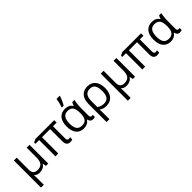

<svg xmlns="http://www.w3.org/2000/svg" viewBox="241 -2224 3882 3882"><g transform="rotate(-45 2182.0 -283.0)"><path d="M167 -186Q167 -58.1 291 -58.1Q374 -58.6 413.1 -104.5Q452.1 -150.4 452.1 -253.9V-535.2H533.2V0H466.8L454.1 -71.8H449.2Q395 9.8 283.2 9.8Q210 9.8 167 -35.2H162.1Q167 5.9 167 84V240.2H85.9V-535.2H167Z M1134.3 -120.1Q1134.3 -57.1 1180.2 -57.1Q1198.7 -57.1 1222.2 -65.9V-2Q1201.2 9.8 1160.2 9.8Q1053.2 9.8 1053.2 -113.8V-465.8H820.3V0H739.3V-465.8H631.3V-502L701.2 -535.2H1238.3V-465.8H1134.3Z M1384.8 -472.7Q1444.8 -544.9 1555.2 -544.9Q1665.5 -544.9 1718.3 -462.9H1724.1Q1735.8 -507.8 1755.9 -535.2H1818.8Q1808.6 -502.9 1801.8 -442.9Q1794.9 -382.8 1794.9 -326.2V-111.8Q1794.9 -56.2 1835.9 -56.2Q1850.1 -56.2 1866.2 -61V-2.9Q1843.8 9.8 1808.1 9.8Q1737.3 9.8 1720.2 -71.8H1713.9Q1657.7 9.8 1549.8 9.8Q1441.4 9.8 1383.3 -62.5Q1325.2 -134.8 1325.2 -267.6Q1325.2 -400.4 1384.8 -472.7ZM1561 -58.1Q1641.1 -57.6 1677.2 -105.5Q1713.9 -153.3 1713.9 -259.8V-267.1Q1713.9 -378.9 1676.8 -427.7Q1639.6 -476.6 1557.1 -476.1Q1409.2 -476.1 1409.2 -265.1Q1408.7 -161.6 1444.8 -109.9Q1481 -58.1 1561 -58.1ZM1666 -806.2V-794.9Q1656.7 -758.8 1630.4 -701.2Q1604 -643.6 1580.1 -606H1531.2V-620.1Q1560.1 -697.8 1576.2 -806.2Z M2043 -272.9V-107.9Q2102.5 -58.1 2186 -58.1Q2269.5 -58.1 2306.6 -108.9Q2343.8 -159.7 2343.8 -266.1Q2343.8 -372.6 2308.6 -424.3Q2273.4 -476.1 2195.3 -476.1Q2117.2 -476.1 2080.1 -425.5Q2043 -375 2043 -272.9ZM2189 9.8Q2101.6 9.8 2043 -36.1H2039.1Q2043 -6.3 2043 97.2V240.2H1960.9V-274.9Q1960.9 -404.8 2022.5 -474.9Q2084 -544.9 2194.3 -544.9Q2304.7 -544.9 2366.2 -471.2Q2427.7 -397.5 2427.7 -266.6Q2427.7 -135.7 2365.2 -63Q2302.7 9.8 2189 9.8Z M2650.9 -186Q2650.9 -58.1 2774.9 -58.1Q2857.9 -58.6 2897 -104.5Q2936 -150.4 2936 -253.9V-535.2H3017.1V0H2950.7L2938 -71.8H2933.1Q2878.9 9.8 2767.1 9.8Q2693.8 9.8 2650.9 -35.2H2646Q2650.9 5.9 2650.9 84V240.2H2569.8V-535.2H2650.9Z M3618.2 -120.1Q3618.2 -57.1 3664.1 -57.1Q3682.6 -57.1 3706.1 -65.9V-2Q3685.1 9.8 3644 9.8Q3537.1 9.8 3537.1 -113.8V-465.8H3304.2V0H3223.1V-465.8H3115.2V-502L3185.1 -535.2H3722.2V-465.8H3618.2Z M4202.1 -462.9H4208Q4219.7 -507.8 4239.7 -535.2H4302.7Q4292.5 -502.9 4285.6 -442.9Q4278.8 -382.8 4278.8 -326.2V-111.8Q4278.8 -56.2 4319.8 -56.2Q4334 -56.2 4350.1 -61V-2.9Q4327.6 9.8 4292 9.8Q4221.2 9.8 4204.1 -71.8H4197.8Q4141.6 9.8 4033.7 9.8Q3925.3 9.8 3867.2 -62.7Q3809.1 -135.3 3809.1 -267.6Q3809.1 -399.9 3868.9 -472.4Q3928.7 -544.9 4039.1 -544.9Q4149.4 -544.9 4202.1 -462.9ZM4197.8 -259.8V-267.1Q4197.8 -378.9 4160.6 -427.5Q4123.5 -476.1 4041 -476.1Q3893.1 -476.1 3893.1 -265.1Q3893.1 -161.6 3929 -109.9Q3964.8 -58.1 4044.9 -58.1Q4125 -58.1 4161.4 -105.7Q4197.8 -153.3 4197.8 -259.8Z"/></g></svg>

Font: OpenSans
Style: Regular
Weight: 400
Foundry: Ascender Corporation
Version: Version 1.10